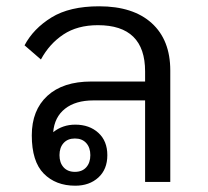

<svg xmlns="http://www.w3.org/2000/svg" viewBox="-20 -578 661 610"><path d="M219 12Q157 12 119 -26.5Q81 -65 81 -148Q81 -228 130.5 -273.5Q180 -319 270 -319H441V-351Q441 -498 291 -498Q226 -498 181.5 -468.5Q137 -439 110 -389L58 -434Q86 -487 143.5 -522.5Q201 -558 295 -558Q403 -558 462 -504.5Q521 -451 521 -354V0H441V-259H277Q220 -259 186.5 -232.5Q153 -206 149 -158Q179 -182 219 -182Q264 -182 292.5 -156Q321 -130 321 -85Q321 -40 292.5 -14Q264 12 219 12ZM218 -32Q241 -32 254 -46.5Q267 -61 267 -85Q267 -109 254 -123.5Q241 -138 218 -138Q195 -138 182 -123.5Q169 -109 169 -85Q169 -61 182 -46.5Q195 -32 218 -32Z"/></svg>

Font: IBM Plex Sans Thai Looped
Style: Regular
Weight: 400
Designer: Mike Abbink, Paul van der Laan, Pieter van Rosmalen, Ben Mitchell, Mark Frömberg
Foundry: Bold Monday
Version: Version 1.1